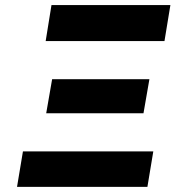

<svg xmlns="http://www.w3.org/2000/svg" viewBox="-20 -730 733 750"><path d="M46.5 0 69.6 -138.5H578.8L555.8 0ZM158.4 -569.6 181.1 -710.2H645.6L622.5 -569.6ZM160.5 -287.6 183.6 -420.5H563.6L540.5 -287.6Z"/></svg>

Font: Inter UI Extra Bold
Style: Italic
Weight: 800
Italic angle: 9.39999°
Designer: Rasmus Andersson
Foundry: rsms
Version: 3.2;8d6f07862